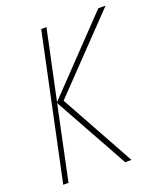

<svg xmlns="http://www.w3.org/2000/svg" viewBox="-133 -803 760 891"><g transform="rotate(-20 247.0 -357.0)"><path d="M51 0 128 -366 331 0H362L160 -366L494 -714H458L129 -370L202 -714H176L25 0Z"/></g></svg>

Font: Noto Sans Display SemiCondensed Thin
Style: Italic
Weight: 250
Width: 4
Designer: Monotype Design team
Foundry: Monotype Imaging Inc.
Version: 1.000